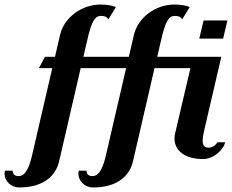

<svg xmlns="http://www.w3.org/2000/svg" viewBox="-56 -690 1021 845"><path d="M299 -390H499L411 -10C399 42 383 85 351 85C335 85 325 78 325 61H291C290 65 289 70 289 74C289 106 316 135 354 135C460 135 514 84 529 21L624 -390H782L715 -104C713 -96 712 -88 712 -80C712 -29 755 10 838 10C881 10 926 -27 935 -64H901C896 -54 880 -40 863 -40C842 -40 836 -52 836 -70C836 -87 841 -110 847 -135L918 -440H636L652 -509C672 -597 686 -620 714 -620C731 -620 740 -615 746 -605L779 -659C762 -666 740 -670 711 -670C631 -670 551 -615 533 -535L511 -440H311L327 -509C347 -597 361 -620 389 -620C406 -620 415 -615 421 -605L454 -659C437 -666 415 -670 386 -670C306 -670 226 -615 208 -535L186 -440H142L115 -390H174L86 -10C74 42 58 85 26 85C10 85 0 78 0 61H-34C-35 65 -36 70 -36 74C-36 106 -9 135 29 135C135 135 189 84 204 21ZM840 -600 821 -520H926L945 -600Z"/></svg>

Font: Pfennig
Style: BoldItalic
Weight: 700
Italic angle: -13°
Version: Version 20100423